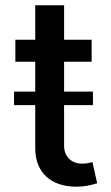

<svg xmlns="http://www.w3.org/2000/svg" viewBox="-20 -696 421 725"><path d="M33 -299H113V-136C113 -44 173 9 268 9C294 9 318 5 347 -4L329 -84C319 -81 304 -78 291 -78C251 -78 222 -103 222 -146V-299H331V-350H222V-463H326V-546H222V-676H113V-546H38V-463H113V-350H33Z"/></svg>

Font: Wafeq Medium
Style: Regular
Weight: 500
Designer: Rasmus Andersson & Azza Alameddine
Foundry: Google & TypeTogether
Version: Version 3.000;January 28, 2025;FontCreator 15.0.0.3014 64-bi